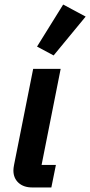

<svg xmlns="http://www.w3.org/2000/svg" viewBox="-20 -825 397 845"><path d="M122 0Q84 0 61.5 -20.5Q39 -41 39 -75Q39 -85 42 -100L126 -522H247L163 -99H226L206 0ZM216 -581 143 -620 258 -805 357 -752Z"/></svg>

Font: IBM Plex Sans SmBld
Style: Italic
Weight: 600
Italic angle: -11°
Designer: Mike Abbink, Paul van der Laan, Pieter van Rosmalen
Foundry: Bold Monday
Version: Version 3.005